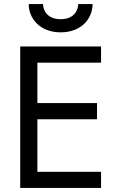

<svg xmlns="http://www.w3.org/2000/svg" viewBox="-20 -930 590 950"><path d="M122 -910C122 -841 175 -770 280 -770C386 -770 438 -841 438 -910H367C367 -885 351 -835 280 -835C209 -835 193 -885 193 -910ZM80 -700V0H480V-80H165V-340H460V-420H165V-620H480V-700Z"/></svg>

Font: Jost
Style: Regular
Weight: 400
Version: Version 3.710